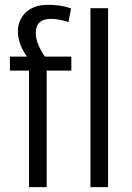

<svg xmlns="http://www.w3.org/2000/svg" viewBox="-20 -774 546 794"><path d="M100 -482H21V-540H127L110 -516Q92 -537 79.5 -558.5Q67 -580 60.5 -601.5Q54 -623 54 -643Q54 -692 87 -723Q120 -754 179 -754Q194 -754 211 -752.5Q228 -751 244.5 -747.5Q261 -744 274 -739L263 -683Q244 -689 225.5 -692.5Q207 -696 191 -696Q160 -696 144 -681.5Q128 -667 128 -639Q128 -610 142.5 -579.5Q157 -549 185 -513L135 -540H275V-482H173V0H100ZM427 -740V0H354V-740Z"/></svg>

Font: Pathway Extreme SemiCondensed Light
Style: Regular
Weight: 300
Width: 4
Version: Version 1.001;gftools[0.9.26]